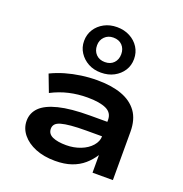

<svg xmlns="http://www.w3.org/2000/svg" viewBox="-148 -968 1056 1108"><g transform="rotate(20 380.5 -414.0)"><path d="M309 10Q241 10 189 -11Q137 -32 107 -69Q77 -106 77 -152Q77 -200 111 -234Q145 -268 219 -286.5Q293 -305 412 -305H539V-216H420Q365 -216 327.5 -212.5Q290 -209 267 -202.5Q244 -196 234 -184.5Q224 -173 224 -157Q224 -125 255 -111Q286 -97 339 -97Q386 -97 427 -113Q468 -129 492.5 -157Q517 -185 517 -217V-317Q517 -361 477 -379.5Q437 -398 362 -398Q304 -398 249.5 -385.5Q195 -373 143 -346L103 -451Q144 -471 189 -484Q234 -497 283 -504Q332 -511 382 -511Q469 -511 531.5 -488.5Q594 -466 628 -419Q662 -372 662 -296V0H537V-107H536Q515 -74 484 -47Q453 -20 410 -5Q367 10 309 10ZM384 -559Q340 -559 306 -577.5Q272 -596 251.5 -627.5Q231 -659 231 -698Q231 -738 251 -769.5Q271 -801 305.5 -819.5Q340 -838 384 -838Q428 -838 463 -819.5Q498 -801 518 -769.5Q538 -738 538 -698Q538 -658 518 -627Q498 -596 463.5 -577.5Q429 -559 384 -559ZM385 -624Q419 -624 439 -645Q459 -666 459 -699Q459 -732 439 -753Q419 -774 384 -774Q352 -774 331 -753Q310 -732 310 -700Q310 -666 330.5 -645Q351 -624 385 -624Z"/></g></svg>

Font: Nunito Sans 7pt Expanded
Style: Bold
Weight: 700
Width: 7
Designer: Vernon Adams
Foundry: Vernon Adams
Version: Version 3.101;gftools[0.9.27]